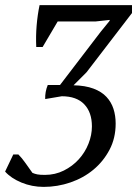

<svg xmlns="http://www.w3.org/2000/svg" viewBox="-85 -520 545 752"><path d="M203 -186Q249 -185 281 -173Q313 -161 332 -140.5Q351 -120 359.5 -93.5Q368 -67 368 -36Q368 21 344 66.5Q320 112 281 144.5Q242 177 191 194.5Q140 212 86 212Q40 212 -1 195Q-42 178 -65 152L-33 85H-13Q1 99 15 119Q29 139 42 157Q51 161 61 163Q71 165 91 165Q131 165 165 148Q199 131 223.5 104Q248 77 261.5 43Q275 9 275 -25Q275 -80 245 -111.5Q215 -143 157 -143L92 -132Q91 -160 102 -187H150L309 -395L344 -438L345 -442L290 -436H141L82 -336H57Q55 -378 58.5 -420Q62 -462 70 -500H432V-469L254 -237Z"/></svg>

Font: PTSerifItalic
Style: Italic
Weight: 400
Italic angle: -12°
Designer: A.Korolkova, O.Umpeleva, V.Yefimov
Foundry: ParaType Ltd
Version: Version 1.000W OFL